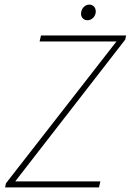

<svg xmlns="http://www.w3.org/2000/svg" viewBox="-20 -814 568 834"><path d="M2 0H410L416 -26H46L524 -642L528 -660H158L152 -634H486L6 -18ZM360 -726C378 -726 396 -742 396 -764C396 -782 384 -794 368 -794C350 -794 332 -778 332 -754C332 -738 344 -726 360 -726Z"/></svg>

Font: Source Sans Pro ExtraLight
Style: Italic
Weight: 200
Italic angle: -11°
Designer: Paul D. Hunt
Foundry: Adobe Systems Incorporated
Version: Version 3.006;hotconv 1.0.111;makeotfexe 2.5.65597